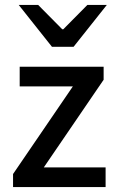

<svg xmlns="http://www.w3.org/2000/svg" viewBox="-20 -760 474 780"><path d="M33 0V-53L276 -409H60V-489H401V-436L158 -80H409V0ZM191 -570 56 -740H135L233 -641H237L335 -740H414L279 -570Z"/></svg>

Font: Mada Medium
Style: Regular
Weight: 500
Designer: Khaled Hosny
Version: Version 1.5